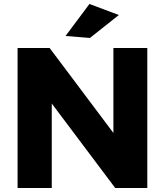

<svg xmlns="http://www.w3.org/2000/svg" viewBox="-20 -941 826 961"><path d="M68 -700.6H228.6L595.9 -211.3L547.6 -195V-700.6H717.3V0H556.7L190.4 -487.7L239.1 -504V0H68ZM427.7 -921.1 574.9 -865.9 430 -751 308.1 -761Z"/></svg>

Font: Alexandria
Style: Regular
Weight: 400
Designer: Mohamed Gaber
Foundry: Kief Type Foundry
Version: Version 5.100